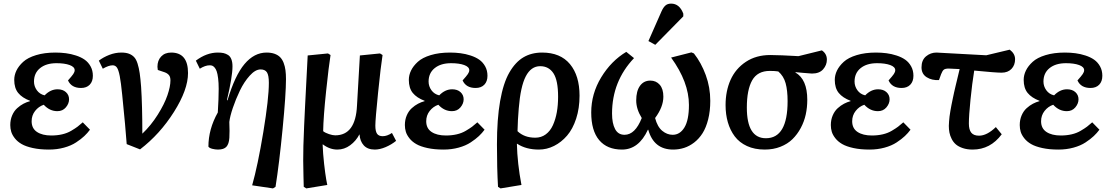

<svg xmlns="http://www.w3.org/2000/svg" viewBox="-20 -817 6175 1067"><path d="M252 14.2Q201.2 14.2 162.4 5.6Q123.5 -2.9 100.3 -16.4Q77.1 -29.8 62.5 -48.3Q47.9 -66.9 42.5 -84.7Q37.1 -102.5 37.1 -122.1Q37.1 -151.4 47.6 -175.8Q58.1 -200.2 75.4 -215.8Q92.8 -231.4 110.6 -240.7Q128.4 -250 147 -254.9V-256.8Q103 -273.4 81.1 -300.5Q59.1 -327.6 59.1 -373Q59.1 -399.4 71.3 -424.8Q83.5 -450.2 108.9 -473.4Q134.3 -496.6 180.7 -510.7Q227.1 -524.9 288.1 -524.9Q318.4 -524.9 346.4 -521.2Q374.5 -517.6 402.3 -508.5Q430.2 -499.5 450.4 -485.4Q470.7 -471.2 483.4 -448.2Q496.1 -425.3 496.1 -396Q496.1 -364.3 478.5 -346.2Q460.9 -328.1 430.2 -328.1Q377 -328.1 357.9 -370.1Q379.4 -394 387.2 -405.5Q395 -417 395 -426.8Q395 -445.3 366.9 -455.6Q338.9 -465.8 293.9 -465.8Q236.8 -465.8 202.9 -438.5Q168.9 -411.1 168.9 -363.8Q168.9 -337.4 184.8 -315.4Q200.7 -293.5 228 -287.1Q260.7 -320.8 299.8 -320.8Q329.1 -320.8 346.4 -304.9Q363.8 -289.1 363.8 -265.1Q363.8 -241.2 345.9 -220.2Q328.1 -199.2 298.8 -199.2Q255.9 -199.2 223.1 -234.9Q194.3 -225.1 175 -200.4Q155.8 -175.8 155.8 -143.1Q155.8 -103.5 185.5 -83.7Q215.3 -64 265.1 -64Q297.9 -64 325.9 -70.6Q354 -77.1 376.5 -90.6Q398.9 -104 410.9 -113Q422.9 -122.1 439.9 -137.2L480 -96.2Q466.3 -77.6 448.5 -60.8Q430.7 -43.9 402.8 -25.6Q375 -7.3 335.9 3.4Q296.9 14.2 252 14.2Z M684.1 -16.1Q677.7 -107.4 659.2 -289.1Q652.3 -358.9 645.5 -393.8Q638.7 -428.7 629.9 -441.4Q621.1 -454.1 606 -454.1Q584 -454.1 551.3 -435.1L529.3 -480Q554.2 -499 587.4 -512Q620.6 -524.9 654.3 -524.9Q679.2 -524.9 696.3 -518.6Q713.4 -512.2 725.1 -500Q736.8 -487.8 744.4 -463.9Q752 -439.9 756.3 -410.4Q760.7 -380.9 764.2 -334Q771 -231.4 771 -74.2Q819.3 -120.1 856.4 -179.2Q893.6 -238.3 910.4 -287.4Q927.2 -336.4 927.2 -370.1Q927.2 -389.2 919.2 -399.2Q911.1 -409.2 896 -415L856.9 -428.2Q855 -439.9 855 -445.8Q855 -481 875.5 -502.9Q896 -524.9 931.2 -524.9Q1024.9 -524.9 1024.9 -411.1Q1024.9 -318.8 946.8 -195.1Q868.7 -71.3 758.3 13.2Z M1145 -454.1Q1120.6 -454.1 1090.3 -435.1L1068.4 -480Q1128.4 -524.9 1190.4 -524.9Q1209 -524.9 1222.2 -522Q1235.4 -519 1247.3 -511.5Q1259.3 -503.9 1265.6 -488Q1272 -472.2 1272 -448.2Q1272 -390.6 1241.2 -261.2L1244.1 -258.8Q1285.2 -397.5 1338.9 -461.2Q1392.6 -524.9 1461.4 -524.9Q1486.8 -524.9 1505.9 -518.1Q1524.9 -511.2 1536.9 -499Q1548.8 -486.8 1556.2 -467.8Q1563.5 -448.7 1566.4 -427Q1569.3 -405.3 1569.3 -377Q1569.3 -293.9 1550.5 -100.8Q1531.7 92.3 1511.2 221.2L1497.1 230L1381.3 212.9Q1412.6 102.5 1443.4 -83.5Q1474.1 -269.5 1474.1 -356.9Q1474.1 -398.4 1463.6 -414.8Q1453.1 -431.2 1428.2 -431.2Q1398.9 -431.2 1367.7 -396.5Q1336.4 -361.8 1313.2 -313.5Q1290 -265.1 1273.9 -217.3Q1257.8 -169.4 1254.4 -139.2Q1256.8 -85 1254.6 -51Q1252.4 -17.1 1238.3 -1.5Q1224.1 14.2 1191.4 14.2Q1175.8 14.2 1159.7 10Q1143.6 5.9 1138.2 -2Q1138.2 -99.1 1190.4 -191.9Q1195.3 -271.5 1195.3 -323.2Q1195.3 -357.4 1192.1 -382.3Q1189 -407.2 1184.1 -420.9Q1179.2 -434.6 1172.1 -442.4Q1165 -450.2 1158.9 -452.1Q1152.8 -454.1 1145 -454.1Z M2063 14.2Q2022.9 14.2 2001.7 -9Q1980.5 -32.2 1978 -69.8H1977.1Q1958.5 -33.7 1926 -9.8Q1893.6 14.2 1855 14.2Q1812.5 14.2 1774.9 -14.2H1772.9Q1774.9 37.6 1781.2 93.8Q1787.6 149.9 1793 180.7L1798.8 210.9L1682.1 230L1668 221.2Q1668 217.3 1666.5 163.8Q1665 110.4 1665 76.2Q1665 37.6 1666 -6.6Q1667 -50.8 1670.2 -118.7Q1673.3 -186.5 1675.3 -226.1Q1677.2 -265.6 1682.6 -367.4Q1688 -469.2 1689.9 -508.8L1802.7 -520L1816.9 -511.2Q1807.1 -450.7 1792.2 -309.3Q1777.3 -168 1775.9 -87.9Q1787.6 -78.6 1808.1 -71.8Q1828.6 -64.9 1842.8 -64.9Q1956.1 -64.9 1963.9 -230L1980 -508.8L2091.8 -520L2106 -511.2Q2096.2 -450.2 2081.1 -301.8Q2065.9 -153.3 2065.9 -119.1Q2065.9 -87.9 2075.2 -74Q2084.5 -60.1 2106.9 -60.1Q2130.9 -60.1 2158.2 -78.1L2181.2 -34.2Q2155.3 -13.2 2123 0.5Q2090.8 14.2 2063 14.2Z M2444.8 14.2Q2394 14.2 2355.2 5.6Q2316.4 -2.9 2293.2 -16.4Q2270 -29.8 2255.4 -48.3Q2240.7 -66.9 2235.4 -84.7Q2230 -102.5 2230 -122.1Q2230 -151.4 2240.5 -175.8Q2251 -200.2 2268.3 -215.8Q2285.6 -231.4 2303.5 -240.7Q2321.3 -250 2339.8 -254.9V-256.8Q2295.9 -273.4 2273.9 -300.5Q2252 -327.6 2252 -373Q2252 -399.4 2264.2 -424.8Q2276.4 -450.2 2301.8 -473.4Q2327.1 -496.6 2373.5 -510.7Q2419.9 -524.9 2481 -524.9Q2511.2 -524.9 2539.3 -521.2Q2567.4 -517.6 2595.2 -508.5Q2623 -499.5 2643.3 -485.4Q2663.6 -471.2 2676.3 -448.2Q2689 -425.3 2689 -396Q2689 -364.3 2671.4 -346.2Q2653.8 -328.1 2623 -328.1Q2569.8 -328.1 2550.8 -370.1Q2572.3 -394 2580.1 -405.5Q2587.9 -417 2587.9 -426.8Q2587.9 -445.3 2559.8 -455.6Q2531.7 -465.8 2486.8 -465.8Q2429.7 -465.8 2395.8 -438.5Q2361.8 -411.1 2361.8 -363.8Q2361.8 -337.4 2377.7 -315.4Q2393.6 -293.5 2420.9 -287.1Q2453.6 -320.8 2492.7 -320.8Q2522 -320.8 2539.3 -304.9Q2556.6 -289.1 2556.6 -265.1Q2556.6 -241.2 2538.8 -220.2Q2521 -199.2 2491.7 -199.2Q2448.7 -199.2 2416 -234.9Q2387.2 -225.1 2367.9 -200.4Q2348.6 -175.8 2348.6 -143.1Q2348.6 -103.5 2378.4 -83.7Q2408.2 -64 2458 -64Q2490.7 -64 2518.8 -70.6Q2546.9 -77.1 2569.3 -90.6Q2591.8 -104 2603.8 -113Q2615.7 -122.1 2632.8 -137.2L2672.9 -96.2Q2659.2 -77.6 2641.4 -60.8Q2623.5 -43.9 2595.7 -25.6Q2567.9 -7.3 2528.8 3.4Q2489.7 14.2 2444.8 14.2Z M2974.6 14.2Q2903.3 14.2 2854 -18.1H2852.5Q2855 90.8 2877.9 210.9L2761.7 230L2747.6 221.2Q2741.7 119.1 2741.7 -14.2Q2741.7 -154.8 2759.3 -255.1Q2776.9 -355.5 2810.5 -413.8Q2844.2 -472.2 2888.9 -498.5Q2933.6 -524.9 2992.7 -524.9Q3094.2 -524.9 3147.5 -460.7Q3200.7 -396.5 3200.7 -285.2Q3200.7 -215.3 3181.9 -157.7Q3163.1 -100.1 3131.3 -63.2Q3099.6 -26.4 3059.1 -6.1Q3018.6 14.2 2974.6 14.2ZM2981.9 -449.2Q2931.2 -449.2 2901.9 -392.8Q2872.6 -336.4 2862.8 -213.9Q2857.4 -152.8 2856 -87.9Q2893.6 -51.8 2954.6 -51.8Q2987.8 -51.8 3012.9 -70.3Q3038.1 -88.9 3052.7 -121.3Q3067.4 -153.8 3074.5 -193.6Q3081.5 -233.4 3081.5 -279.8Q3081.5 -370.1 3055.7 -409.7Q3029.8 -449.2 2981.9 -449.2Z M3656.2 -753.9Q3666 -775.9 3678 -786.4Q3689.9 -796.9 3709.5 -796.9Q3756.3 -796.9 3777.3 -741.2V-726.1L3621.6 -567.9L3583.5 -588.9ZM3666.5 -279.8Q3666.5 -222.7 3620.6 -161.1Q3633.3 -112.3 3660.2 -90.1Q3687 -67.9 3718.3 -67.9Q3758.8 -67.9 3783.7 -108.9Q3808.6 -149.9 3808.6 -233.9Q3808.6 -360.4 3709.5 -497.1L3822.3 -525.9L3836.4 -520Q3877 -468.3 3902.1 -399.9Q3927.2 -331.5 3927.2 -256.8Q3927.2 -199.7 3915.5 -153.6Q3903.8 -107.4 3884.3 -76.7Q3864.7 -45.9 3837.9 -25.1Q3811 -4.4 3781.7 4.9Q3752.4 14.2 3720.7 14.2Q3613.3 14.2 3582.5 -96.2H3580.6Q3529.8 14.2 3436.5 14.2Q3354 14.2 3309.8 -38.3Q3265.6 -90.8 3265.6 -191.9Q3265.6 -295.9 3321 -387.2Q3376.5 -478.5 3460.4 -528.8L3503.4 -494.1Q3381.3 -365.2 3381.3 -186Q3381.3 -131.8 3398.2 -99.9Q3415 -67.9 3450.7 -67.9Q3509.8 -67.9 3546.4 -161.1Q3515.6 -210.9 3515.6 -258.8Q3515.6 -311 3536.6 -340.1Q3557.6 -369.1 3594.2 -369.1Q3626 -369.1 3646.2 -346.2Q3666.5 -323.2 3666.5 -279.8Z M4547.4 -537.1Q4575.2 -518.1 4575.2 -485.8Q4575.2 -455.6 4554.4 -431.9Q4533.7 -408.2 4492.2 -408.2Q4482.4 -408.2 4445.1 -411.9Q4407.7 -415.5 4400.4 -416V-414.1Q4466.3 -376 4466.3 -262.2Q4466.3 -220.2 4457.8 -180.9Q4449.2 -141.6 4430.2 -106Q4411.1 -70.3 4384 -43.7Q4356.9 -17.1 4317.4 -1.5Q4277.8 14.2 4230 14.2Q4173.8 14.2 4131.3 -5.4Q4088.9 -24.9 4063.2 -59.1Q4037.6 -93.3 4024.9 -137.2Q4012.2 -181.2 4012.2 -232.9Q4012.2 -311 4040 -373.3Q4067.9 -435.5 4125 -473.4Q4182.1 -511.2 4260.3 -511.2Q4288.1 -511.2 4327.4 -509.5Q4366.7 -507.8 4392.1 -506.3L4417 -504.9ZM4356.9 -254.9Q4356.9 -314.5 4345.9 -354.5Q4335 -394.5 4305.2 -419.9Q4287.6 -422.9 4258.3 -422.9Q4189.5 -422.9 4159.9 -370.4Q4130.4 -317.9 4130.4 -219.2Q4130.4 -48.8 4236.3 -48.8Q4356.9 -48.8 4356.9 -254.9Z M4812 14.2Q4761.2 14.2 4722.4 5.6Q4683.6 -2.9 4660.4 -16.4Q4637.2 -29.8 4622.6 -48.3Q4607.9 -66.9 4602.5 -84.7Q4597.2 -102.5 4597.2 -122.1Q4597.2 -151.4 4607.7 -175.8Q4618.2 -200.2 4635.5 -215.8Q4652.8 -231.4 4670.7 -240.7Q4688.5 -250 4707 -254.9V-256.8Q4663.1 -273.4 4641.1 -300.5Q4619.1 -327.6 4619.1 -373Q4619.1 -399.4 4631.3 -424.8Q4643.6 -450.2 4668.9 -473.4Q4694.3 -496.6 4740.7 -510.7Q4787.1 -524.9 4848.1 -524.9Q4878.4 -524.9 4906.5 -521.2Q4934.6 -517.6 4962.4 -508.5Q4990.2 -499.5 5010.5 -485.4Q5030.8 -471.2 5043.5 -448.2Q5056.2 -425.3 5056.2 -396Q5056.2 -364.3 5038.6 -346.2Q5021 -328.1 4990.2 -328.1Q4937 -328.1 4918 -370.1Q4939.5 -394 4947.3 -405.5Q4955.1 -417 4955.1 -426.8Q4955.1 -445.3 4927 -455.6Q4898.9 -465.8 4854 -465.8Q4796.9 -465.8 4762.9 -438.5Q4729 -411.1 4729 -363.8Q4729 -337.4 4744.9 -315.4Q4760.7 -293.5 4788.1 -287.1Q4820.8 -320.8 4859.9 -320.8Q4889.2 -320.8 4906.5 -304.9Q4923.8 -289.1 4923.8 -265.1Q4923.8 -241.2 4906 -220.2Q4888.2 -199.2 4858.9 -199.2Q4815.9 -199.2 4783.2 -234.9Q4754.4 -225.1 4735.1 -200.4Q4715.8 -175.8 4715.8 -143.1Q4715.8 -103.5 4745.6 -83.7Q4775.4 -64 4825.2 -64Q4857.9 -64 4886 -70.6Q4914.1 -77.1 4936.5 -90.6Q4959 -104 4970.9 -113Q4982.9 -122.1 5000 -137.2L5040 -96.2Q5026.4 -77.6 5008.5 -60.8Q4990.7 -43.9 4962.9 -25.6Q4935.1 -7.3 4896 3.4Q4856.9 14.2 4812 14.2Z M5364.3 -130.9Q5364.3 -96.2 5377.7 -79.6Q5391.1 -63 5420.9 -63Q5464.8 -63 5514.2 -110.8L5546.9 -70.8Q5483.9 14.2 5385.3 14.2Q5354.5 14.2 5330.6 6.1Q5306.6 -2 5292.2 -14.4Q5277.8 -26.9 5268.8 -44.7Q5259.8 -62.5 5256.3 -80.1Q5252.9 -97.7 5252.9 -117.2Q5252.9 -127.9 5254.2 -142.1Q5255.4 -156.2 5256.8 -169.2Q5258.3 -182.1 5261.7 -201.4Q5265.1 -220.7 5267.6 -233.6Q5270 -246.6 5274.9 -269.3Q5279.8 -292 5282.2 -303.5Q5284.7 -314.9 5290.5 -339.4Q5296.4 -363.8 5298.3 -371.8Q5300.3 -379.9 5306.2 -404.8Q5312 -429.7 5313 -433.1Q5268.6 -436 5252 -436Q5233.4 -436 5225.3 -429.9Q5217.3 -423.8 5210 -404.8L5198.2 -372.1Q5159.2 -369.6 5130.1 -387.7Q5101.1 -405.8 5101.1 -442.9Q5101.1 -482.9 5126.2 -503.9Q5151.4 -524.9 5184.1 -524.9L5460.9 -509.8L5591.3 -541Q5621.1 -519 5621.1 -487.8Q5621.1 -455.1 5601.1 -434.1Q5581.1 -413.1 5545.9 -413.1Q5514.2 -413.1 5394 -424.8Q5382.3 -353 5373.3 -263.4Q5364.3 -173.8 5364.3 -130.9Z M5861.8 14.2Q5811 14.2 5772.2 5.6Q5733.4 -2.9 5710.2 -16.4Q5687 -29.8 5672.4 -48.3Q5657.7 -66.9 5652.3 -84.7Q5647 -102.5 5647 -122.1Q5647 -151.4 5657.5 -175.8Q5668 -200.2 5685.3 -215.8Q5702.6 -231.4 5720.5 -240.7Q5738.3 -250 5756.8 -254.9V-256.8Q5712.9 -273.4 5690.9 -300.5Q5668.9 -327.6 5668.9 -373Q5668.9 -399.4 5681.2 -424.8Q5693.4 -450.2 5718.8 -473.4Q5744.1 -496.6 5790.5 -510.7Q5836.9 -524.9 5897.9 -524.9Q5928.2 -524.9 5956.3 -521.2Q5984.4 -517.6 6012.2 -508.5Q6040 -499.5 6060.3 -485.4Q6080.6 -471.2 6093.3 -448.2Q6106 -425.3 6106 -396Q6106 -364.3 6088.4 -346.2Q6070.8 -328.1 6040 -328.1Q5986.8 -328.1 5967.8 -370.1Q5989.3 -394 5997.1 -405.5Q6004.9 -417 6004.9 -426.8Q6004.9 -445.3 5976.8 -455.6Q5948.7 -465.8 5903.8 -465.8Q5846.7 -465.8 5812.7 -438.5Q5778.8 -411.1 5778.8 -363.8Q5778.8 -337.4 5794.7 -315.4Q5810.5 -293.5 5837.9 -287.1Q5870.6 -320.8 5909.7 -320.8Q5939 -320.8 5956.3 -304.9Q5973.6 -289.1 5973.6 -265.1Q5973.6 -241.2 5955.8 -220.2Q5938 -199.2 5908.7 -199.2Q5865.7 -199.2 5833 -234.9Q5804.2 -225.1 5784.9 -200.4Q5765.6 -175.8 5765.6 -143.1Q5765.6 -103.5 5795.4 -83.7Q5825.2 -64 5875 -64Q5907.7 -64 5935.8 -70.6Q5963.9 -77.1 5986.3 -90.6Q6008.8 -104 6020.8 -113Q6032.7 -122.1 6049.8 -137.2L6089.8 -96.2Q6076.2 -77.6 6058.3 -60.8Q6040.5 -43.9 6012.7 -25.6Q5984.9 -7.3 5945.8 3.4Q5906.7 14.2 5861.8 14.2Z"/></svg>

Font: Literata Book SemiBold
Style: Italic
Weight: 600
Italic angle: -3°
Designer: Latin by Veronika Burian and Jose Scaglione. Greek by Irene Vlachou. Cyrillic by Vera Evstafieva
Foundry: TypeTogether
Version: Version 1.003;PS 001.003;hotconv 1.0.88;makeotf.lib2.5.64775